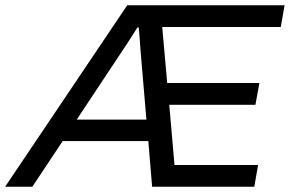

<svg xmlns="http://www.w3.org/2000/svg" viewBox="-63 -706 1097 726"><path d="M-43.5 0 418 -686H1013.1L998.6 -603.9H550.4L569.2 -392.2H917.8L902.8 -309.7H577L596.8 -82.1H913L898.5 0H512.2L497.8 -172.7H174.1L59.3 0ZM227.1 -253.7H490.6L468.4 -515Q467.9 -527.1 466.5 -542.5Q465 -557.9 464.1 -573.7Q463.1 -589.5 461.6 -602.1H456.6Q448.4 -588.6 437.9 -572.6Q427.3 -556.5 417.7 -541.1Q408.1 -525.7 400.3 -515Z"/></svg>

Font: Archivo Variable SemiBold
Style: Italic
Weight: 600
Italic angle: -10°
Designer: Hector Gatti
Foundry: Omnibus-Type
Version: Version 2.001